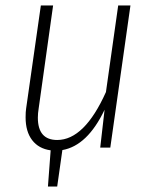

<svg xmlns="http://www.w3.org/2000/svg" viewBox="-20 -542 559 705"><path d="M459 -522 385 0H348L364 -139Q301 -7 209 9L190 143H156L166 10Q122 4 98 -27.5Q74 -59 74 -111Q74 -132 76 -144L130 -522H175L122 -144Q119 -126 119 -110Q119 -28 190 -28Q290 -28 369 -204L414 -522Z"/></svg>

Font: Fira Sans Condensed ExtraLight
Style: Italic
Weight: 275
Width: 3
Italic angle: -8°
Designer: Carrois Corporate & Edenspiekermann AG
Foundry: Carrois Corporate GbR & Edenspiekermann AG
Version: Version 4.203